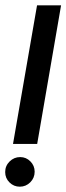

<svg xmlns="http://www.w3.org/2000/svg" viewBox="-42 -695 250 723"><path d="M7 -153 97.5 -675H188L98 -153ZM32.5 8Q10 8 -6.2 -8Q-22.5 -24 -22.5 -47Q-22.5 -70.5 -5.8 -87Q11 -103.5 34 -103.5Q56.5 -103.5 72.5 -87.2Q88.5 -71 88.5 -48.5Q88.5 -25 72 -8.5Q55.5 8 32.5 8Z"/></svg>

Font: Anybody UltraCondensed Medium
Style: Italic
Weight: 500
Width: 1
Italic angle: -10°
Designer: Tyler Finck
Foundry: Etcetera Type Company
Version: Version 1.010; ttfautohint (v1.8.3) -l 8 -r 50 -G 200 -x 14 